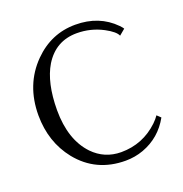

<svg xmlns="http://www.w3.org/2000/svg" viewBox="-122 -766 843 884"><g transform="rotate(-20 299.5 -324.0)"><path d="M567.9 -121.1Q521.5 -37.6 433.6 -5.4Q391.6 9.8 346.2 9.8Q201.7 9.8 114.3 -98.6Q39.6 -192.4 39.1 -323.2Q39.1 -473.6 136.2 -571.3Q222.7 -658.2 340.8 -658.2Q457.5 -658.2 531.7 -582.5Q543.9 -569.8 546.9 -564L518.1 -540Q509.3 -562 461.9 -587.4Q401.9 -619.1 334 -619.1Q230.5 -619.1 175.3 -529.3Q128.4 -451.2 127.9 -316.9Q127.9 -171.4 203.1 -92.3Q258.8 -34.7 339.8 -34.2Q446.8 -34.2 523.9 -107.9Q540 -123.5 549.8 -138.2Z"/></g></svg>

Font: Linux Biolinum Capitals O
Style: Small Caps
Weight: 400
Designer: Philipp H. Poll
Foundry: Philipp H. Poll
Version: Version 1.0.4